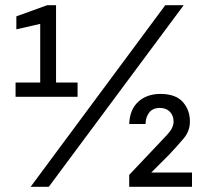

<svg xmlns="http://www.w3.org/2000/svg" viewBox="-20 -720 805 740"><path d="M40 -347V-402H135V-628L43 -607V-657L162 -700H196V-402H279V-347ZM98 0 617 -700H688L168 0ZM478 0V-46L566 -139Q599 -174 624 -200.5Q649 -227 649 -251Q649 -275 634.5 -289.5Q620 -304 596 -304Q568 -304 554.5 -285.5Q541 -267 541 -242H478Q480 -298 513 -328Q546 -358 598 -358Q657 -358 684.5 -327Q712 -296 712 -252Q712 -215 688 -186.5Q664 -158 631 -123L563 -55H720V0Z"/></svg>

Font: Rethink Sans
Style: Regular
Weight: 400
Designer: The Rethink Sans project authors (Hans Thiessen). DM Sans designed by Colophon Foundry.
Foundry: Rethink Communications LLC
Version: Version 1.001